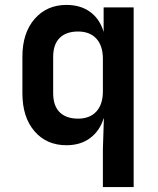

<svg xmlns="http://www.w3.org/2000/svg" viewBox="-20 -580 640 780"><path d="M398 180V26L402 -99H401Q385 -48 346 -19Q307 10 250 10Q169 10 120 -47Q71 -104 71 -201V-350Q71 -446 120.5 -503Q170 -560 250 -560Q308 -560 347 -531Q386 -502 401 -450V-550H523V180ZM297 -98Q345 -98 371.5 -127Q398 -156 398 -209V-341Q398 -394 371.5 -423Q345 -452 297 -452Q249 -452 222.5 -426Q196 -400 196 -348V-202Q196 -150 222.5 -124Q249 -98 297 -98Z"/></svg>

Font: JetBrains Mono NL
Style: Bold
Weight: 700
Monospace: yes
Designer: Philipp Nurullin, Konstantin Bulenkov
Foundry: JetBrains
Version: Version 2.305; ttfautohint (v1.8.4.7-5d5b)